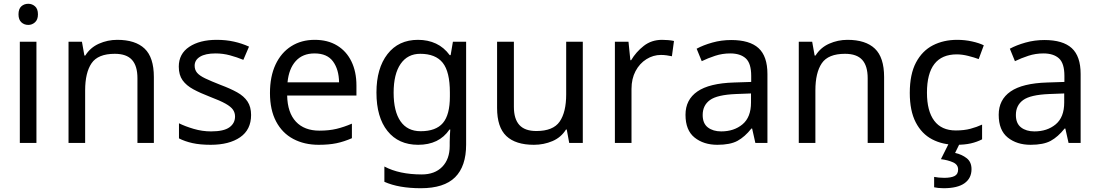

<svg xmlns="http://www.w3.org/2000/svg" viewBox="-20 -757 5825 1017"><path d="M173 -536V0H85V-536ZM130 -737Q150 -737 165.5 -723.5Q181 -710 181 -681Q181 -653 165.5 -639Q150 -625 130 -625Q108 -625 93 -639Q78 -653 78 -681Q78 -710 93 -723.5Q108 -737 130 -737Z M601 -546Q697 -546 746 -499.5Q795 -453 795 -349V0H708V-343Q708 -408 679 -440Q650 -472 588 -472Q499 -472 465 -422Q431 -372 431 -278V0H343V-536H414L427 -463H432Q458 -505 504 -525.5Q550 -546 601 -546Z M1310 -148Q1310 -70 1252 -30Q1194 10 1096 10Q1040 10 999.5 1Q959 -8 928 -24V-104Q960 -88 1005.5 -74.5Q1051 -61 1098 -61Q1165 -61 1195 -82.5Q1225 -104 1225 -140Q1225 -160 1214 -176Q1203 -192 1174.5 -208Q1146 -224 1093 -244Q1041 -264 1004 -284Q967 -304 947 -332Q927 -360 927 -404Q927 -472 982.5 -509Q1038 -546 1128 -546Q1177 -546 1219.5 -536.5Q1262 -527 1299 -510L1269 -440Q1235 -454 1198 -464Q1161 -474 1122 -474Q1068 -474 1039.5 -456.5Q1011 -439 1011 -409Q1011 -387 1024 -371.5Q1037 -356 1067.5 -341.5Q1098 -327 1149 -307Q1200 -288 1236 -268Q1272 -248 1291 -219.5Q1310 -191 1310 -148Z M1647 -546Q1716 -546 1765.5 -516Q1815 -486 1841.5 -431.5Q1868 -377 1868 -304V-251H1501Q1503 -160 1547.5 -112.5Q1592 -65 1672 -65Q1723 -65 1762.5 -74.5Q1802 -84 1844 -102V-25Q1803 -7 1763 1.5Q1723 10 1668 10Q1592 10 1533.5 -21Q1475 -52 1442.5 -113.5Q1410 -175 1410 -264Q1410 -352 1439.5 -415Q1469 -478 1522.5 -512Q1576 -546 1647 -546ZM1646 -474Q1583 -474 1546.5 -433.5Q1510 -393 1503 -321H1776Q1775 -389 1744 -431.5Q1713 -474 1646 -474Z M2194 -546Q2247 -546 2289.5 -526Q2332 -506 2362 -465H2367L2379 -536H2449V9Q2449 124 2390.5 182Q2332 240 2209 240Q2151 240 2102.5 231.5Q2054 223 2016 206V125Q2095 167 2214 167Q2283 167 2322.5 126.5Q2362 86 2362 16V-5Q2362 -17 2363 -39.5Q2364 -62 2365 -71H2361Q2333 -30 2291.5 -10Q2250 10 2195 10Q2091 10 2032.5 -63Q1974 -136 1974 -267Q1974 -395 2032.5 -470.5Q2091 -546 2194 -546ZM2206 -472Q2139 -472 2102 -418.5Q2065 -365 2065 -266Q2065 -167 2101.5 -114.5Q2138 -62 2208 -62Q2289 -62 2326 -105.5Q2363 -149 2363 -246V-267Q2363 -377 2325 -424.5Q2287 -472 2206 -472Z M3067 -536V0H2995L2982 -71H2978Q2952 -29 2906 -9.5Q2860 10 2808 10Q2711 10 2662 -36.5Q2613 -83 2613 -185V-536H2702V-191Q2702 -127 2731 -95Q2760 -63 2821 -63Q2910 -63 2944.5 -113Q2979 -163 2979 -257V-536Z M3487 -546Q3502 -546 3519.5 -544.5Q3537 -543 3550 -540L3539 -459Q3526 -462 3510.5 -464Q3495 -466 3481 -466Q3440 -466 3404 -443.5Q3368 -421 3346.5 -380.5Q3325 -340 3325 -286V0H3237V-536H3309L3319 -438H3323Q3349 -482 3390 -514Q3431 -546 3487 -546Z M3853 -545Q3951 -545 3998 -502Q4045 -459 4045 -365V0H3981L3964 -76H3960Q3925 -32 3886.5 -11Q3848 10 3780 10Q3707 10 3659 -28.5Q3611 -67 3611 -149Q3611 -229 3674 -272.5Q3737 -316 3868 -320L3959 -323V-355Q3959 -422 3930 -448Q3901 -474 3848 -474Q3806 -474 3768 -461.5Q3730 -449 3697 -433L3670 -499Q3705 -518 3753 -531.5Q3801 -545 3853 -545ZM3879 -259Q3779 -255 3740.5 -227Q3702 -199 3702 -148Q3702 -103 3729.5 -82Q3757 -61 3800 -61Q3868 -61 3913 -98.5Q3958 -136 3958 -214V-262Z M4469 -546Q4565 -546 4614 -499.5Q4663 -453 4663 -349V0H4576V-343Q4576 -408 4547 -440Q4518 -472 4456 -472Q4367 -472 4333 -422Q4299 -372 4299 -278V0H4211V-536H4282L4295 -463H4300Q4326 -505 4372 -525.5Q4418 -546 4469 -546Z M5044 10Q4973 10 4917.5 -19Q4862 -48 4830.5 -109Q4799 -170 4799 -265Q4799 -364 4832 -426Q4865 -488 4921.5 -517Q4978 -546 5050 -546Q5091 -546 5129 -537.5Q5167 -529 5191 -517L5164 -444Q5140 -453 5108 -461Q5076 -469 5048 -469Q4890 -469 4890 -266Q4890 -169 4928.5 -117.5Q4967 -66 5043 -66Q5087 -66 5120.5 -75Q5154 -84 5182 -97V-19Q5155 -5 5122.5 2.5Q5090 10 5044 10ZM5126 139Q5126 187 5089 213.5Q5052 240 4978 240Q4963 240 4949.5 238.5Q4936 237 4928 235V180Q4937 182 4952 183.5Q4967 185 4981 185Q5017 185 5036 175.5Q5055 166 5055 141Q5055 115 5028.5 103Q5002 91 4964 86L5007 0H5065L5039 53Q5075 61 5100.5 81Q5126 101 5126 139Z M5512 -545Q5610 -545 5657 -502Q5704 -459 5704 -365V0H5640L5623 -76H5619Q5584 -32 5545.5 -11Q5507 10 5439 10Q5366 10 5318 -28.5Q5270 -67 5270 -149Q5270 -229 5333 -272.5Q5396 -316 5527 -320L5618 -323V-355Q5618 -422 5589 -448Q5560 -474 5507 -474Q5465 -474 5427 -461.5Q5389 -449 5356 -433L5329 -499Q5364 -518 5412 -531.5Q5460 -545 5512 -545ZM5538 -259Q5438 -255 5399.5 -227Q5361 -199 5361 -148Q5361 -103 5388.5 -82Q5416 -61 5459 -61Q5527 -61 5572 -98.5Q5617 -136 5617 -214V-262Z"/></svg>

Font: Noto Sans Bamum
Style: Regular
Weight: 400
Designer: Monotype Design Team
Foundry: Monotype Imaging Inc.
Version: Version 2.001